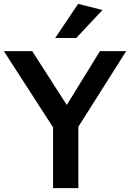

<svg xmlns="http://www.w3.org/2000/svg" viewBox="-46 -975 674 995"><path d="M608 -710 360 -318V0H229V-315L-26 -710H121L300 -431L472 -710ZM240 -778 359 -955 485 -923 349 -778Z"/></svg>

Font: Livvic SemiBold
Style: Regular
Weight: 600
Designer: Jacques Le Bailly, Baron von Fonthausen
Version: Version 1.001; ttfautohint (v1.8.2)